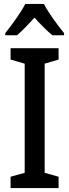

<svg xmlns="http://www.w3.org/2000/svg" viewBox="-20 -960 354 980"><path d="M204 -940H109C88 -898 42 -835 7 -791V-780H67C93 -802 124 -835 156 -870C188 -835 218 -804 247 -780H307V-791C272 -834 227 -895 204 -940ZM279 0V-58L208 -78V-635L279 -656V-714H34V-656L106 -635V-78L34 -58V0Z"/></svg>

Font: Noto Sans Khmer UI Condensed Medium
Style: Regular
Weight: 500
Width: 3
Designer: Danh Hong and the Monotype Design Team
Foundry: Monotype Imaging Inc.
Version: Version 2.002